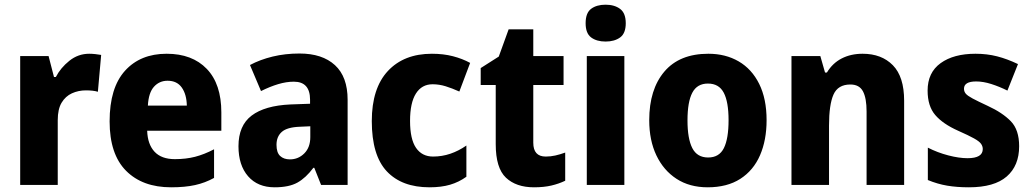

<svg xmlns="http://www.w3.org/2000/svg" viewBox="-20 -788 4396 818"><path d="M360 -559Q372 -559 386 -557.5Q400 -556 411 -554L397 -397Q378 -403 346 -403Q314 -403 286.5 -390.5Q259 -378 242.5 -350.5Q226 -323 226 -276V0H66V-549H187L210 -460H218Q238 -499 275.5 -529Q313 -559 360 -559Z M690 -559Q799 -559 861 -494.5Q923 -430 923 -309V-231H607Q609 -173 638.5 -141.5Q668 -110 725 -110Q772 -110 811 -120Q850 -130 892 -152V-30Q854 -9 811 0.5Q768 10 709 10Q587 10 517 -60.5Q447 -131 447 -271Q447 -414 512.5 -486.5Q578 -559 690 -559ZM694 -444Q659 -444 636 -418.5Q613 -393 610 -338H776Q775 -386 754.5 -415Q734 -444 694 -444Z M1256 -560Q1353 -560 1407 -510.5Q1461 -461 1461 -363V0H1348L1319 -73H1315Q1283 -30 1247 -10Q1211 10 1150 10Q1078 10 1037 -37Q996 -84 996 -165Q996 -253 1052 -295.5Q1108 -338 1217 -343L1301 -346V-363Q1301 -440 1232 -440Q1200 -440 1165 -429.5Q1130 -419 1092 -400L1045 -511Q1088 -534 1141.5 -547Q1195 -560 1256 -560ZM1257 -248Q1203 -246 1180.5 -226Q1158 -206 1158 -171Q1158 -138 1173.5 -123.5Q1189 -109 1215 -109Q1251 -109 1276.5 -134.5Q1302 -160 1302 -204V-250Z M1810 10Q1692 10 1628 -58Q1564 -126 1564 -272Q1564 -412 1632.5 -485.5Q1701 -559 1820 -559Q1869 -559 1909.5 -548.5Q1950 -538 1983 -520L1937 -398Q1906 -412 1878.5 -420.5Q1851 -429 1823 -429Q1777 -429 1752 -389.5Q1727 -350 1727 -273Q1727 -195 1752.5 -158Q1778 -121 1825 -121Q1863 -121 1898.5 -133Q1934 -145 1967 -168V-35Q1935 -12 1897.5 -1Q1860 10 1810 10Z M2305 -121Q2326 -121 2346 -125.5Q2366 -130 2388 -138V-18Q2361 -5 2329 2.5Q2297 10 2255 10Q2179 10 2135.5 -31Q2092 -72 2092 -174V-426H2028V-498L2105 -547L2147 -663H2252V-549H2381V-426H2252V-180Q2252 -121 2305 -121Z M2560 -768Q2598 -768 2622 -750Q2646 -732 2646 -689Q2646 -646 2622 -628.5Q2598 -611 2560 -611Q2522 -611 2498.5 -628.5Q2475 -646 2475 -689Q2475 -733 2498.5 -750.5Q2522 -768 2560 -768ZM2640 -549V0H2480V-549Z M3246 -276Q3246 -191 3218 -126.5Q3190 -62 3134 -26Q3078 10 2995 10Q2918 10 2862.5 -26Q2807 -62 2776.5 -126Q2746 -190 2746 -276Q2746 -407 2810.5 -483Q2875 -559 2998 -559Q3071 -559 3127 -526.5Q3183 -494 3214.5 -430.5Q3246 -367 3246 -276ZM2909 -275Q2909 -197 2929.5 -157Q2950 -117 2997 -117Q3044 -117 3064 -157Q3084 -197 3084 -276Q3084 -354 3063.5 -393Q3043 -432 2996 -432Q2950 -432 2929.5 -393Q2909 -354 2909 -275Z M3655 -559Q3736 -559 3784 -510Q3832 -461 3832 -359V0H3672V-313Q3672 -370 3656.5 -399Q3641 -428 3603 -428Q3550 -428 3531 -385Q3512 -342 3512 -253V0H3352V-549H3475L3495 -479H3503Q3527 -519 3566 -539Q3605 -559 3655 -559Z M4322 -165Q4322 -82 4269 -36Q4216 10 4108 10Q4057 10 4015.5 3Q3974 -4 3933 -21V-159Q3974 -138 4020 -126Q4066 -114 4102 -114Q4167 -114 4167 -153Q4167 -165 4159.5 -175.5Q4152 -186 4129.5 -198.5Q4107 -211 4062 -231Q3997 -260 3964.5 -298Q3932 -336 3932 -402Q3932 -479 3987.5 -519Q4043 -559 4136 -559Q4185 -559 4228 -548Q4271 -537 4317 -515L4272 -402Q4238 -419 4203.5 -430Q4169 -441 4139 -441Q4087 -441 4087 -410Q4087 -398 4094.5 -389Q4102 -380 4123.5 -368.5Q4145 -357 4188 -337Q4251 -308 4286.5 -271.5Q4322 -235 4322 -165Z"/></svg>

Font: Noto Sans Arabic SemCond ExtBd
Style: Regular
Weight: 800
Width: 4
Designer: Monotype Design Team, Nadine Chahine, Nizar Qandah and Khaled Hosny
Foundry: Monotype Imaging Inc.
Version: Version 2.012; ttfautohint (v1.8.4.7-5d5b)